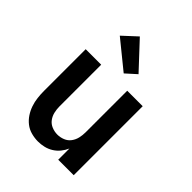

<svg xmlns="http://www.w3.org/2000/svg" viewBox="-221 -911 1043 1043"><g transform="rotate(45 300.0 -389.5)"><path d="M252 8Q226 8 200 1Q174 -6 153.5 -22Q133 -38 118.5 -60Q104 -82 95.5 -107Q87 -132 84 -158Q81 -184 81 -210V-530H200V-210Q200 -188 205 -166.5Q210 -145 223 -127.5Q236 -110 257 -101.5Q278 -93 300 -93Q322 -93 343 -101.5Q364 -110 377 -127.5Q390 -145 395 -166.5Q400 -188 400 -210V-530H519V0H400V-86Q391 -65 376 -46.5Q361 -28 341 -15.5Q321 -3 298 2.5Q275 8 252 8ZM320 -583 160 -713 240 -787 380 -637Z"/></g></svg>

Font: Iosevka Curly Extended
Style: Bold
Weight: 700
Width: 7
Monospace: yes
Designer: Belleve Invis
Foundry: Belleve Invis
Version: Version 11.1.0; ttfautohint (v1.8.3)